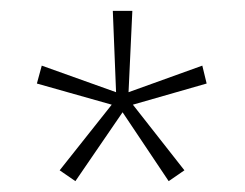

<svg xmlns="http://www.w3.org/2000/svg" viewBox="-20 -780 451 354"><path d="M224 -760H188L194 -610L57 -659L48 -626L186 -587L90 -466L119 -446L206 -573L291 -446L320 -466L225 -587L361 -626L353 -659L217 -610Z"/></svg>

Font: Noto Sans Myanmar Condensed ExtraLight
Style: Regular
Weight: 200
Width: 3
Designer: Monotype Design Team
Foundry: Monotype Imaging Inc.
Version: Version 2.107